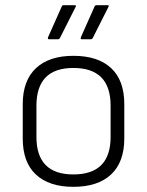

<svg xmlns="http://www.w3.org/2000/svg" viewBox="-20 -711 569 743"><path d="M264 12Q170 12 119 -35.5Q68 -83 68 -175V-308Q68 -399 119 -447Q170 -495 264 -495Q359 -495 410 -447.5Q461 -400 461 -308V-175Q461 -84 410 -36Q359 12 264 12ZM264 -36Q408 -36 408 -181V-302Q408 -448 264 -448Q121 -448 121 -302V-181Q121 -36 264 -36ZM170 -559Q163 -559 166 -567L219 -686Q221 -691 227 -691H269Q277 -691 272 -683L212 -564Q209 -559 204 -559ZM297 -559Q290 -559 293 -567L346 -686Q348 -691 354 -691H396Q404 -691 399 -683L339 -564Q336 -559 331 -559Z"/></svg>

Font: Sofia Sans Light
Style: Regular
Weight: 300
Designer: Botio Nikoltchev, Ani Petrova
Foundry: lettersoup
Version: Version 4.100; ttfautohint (v1.8.3)